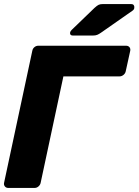

<svg xmlns="http://www.w3.org/2000/svg" viewBox="-20 -925 682 945"><path d="M21 0Q10 0 4 -7.5Q-2 -15 0 -25L139 -675Q141 -686 149.5 -693Q158 -700 169 -700H600Q611 -700 617 -693Q623 -686 621 -675L599 -575Q597 -564 588 -556.5Q579 -549 568 -549H292L180 -25Q178 -15 169.5 -7.5Q161 0 150 0ZM339 -750Q323 -750 325 -765Q327 -773 333 -778L445 -886Q458 -898 466 -901.5Q474 -905 486 -905H626Q634 -905 638 -900Q642 -895 641 -887Q641 -879 633 -873L477 -764Q467 -757 458.5 -753.5Q450 -750 436 -750Z"/></svg>

Font: Rubik Light
Style: Bold Italic
Weight: 700
Italic angle: -12°
Version: Version 2.104